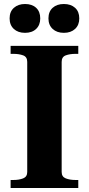

<svg xmlns="http://www.w3.org/2000/svg" viewBox="-20 -939 444 959"><path d="M181 -847Q181 -814 160.5 -794.5Q140 -775 105 -775Q70 -775 49 -794.5Q28 -814 28 -847Q28 -881 49.5 -900Q71 -919 105 -919Q140 -919 160.5 -900Q181 -881 181 -847ZM376 -847Q376 -814 355 -794.5Q334 -775 299 -775Q264 -775 243 -794.5Q222 -814 222 -847Q222 -881 243 -900Q264 -919 299 -919Q334 -919 355 -900Q376 -881 376 -847ZM116 -80V-630Q116 -655 95.5 -662.5Q75 -670 47 -670H33V-710H371V-670H357Q329 -670 308.5 -662.5Q288 -655 288 -630V-80Q288 -56 308.5 -48Q329 -40 357 -40H371V0H33V-40H47Q75 -40 95.5 -48Q116 -56 116 -80Z"/></svg>

Font: Roboto Serif 120pt Expanded SemiBold
Style: Regular
Weight: 600
Width: 7
Designer: Greg Gazdowicz
Foundry: Commercial Type
Version: Version 1.008